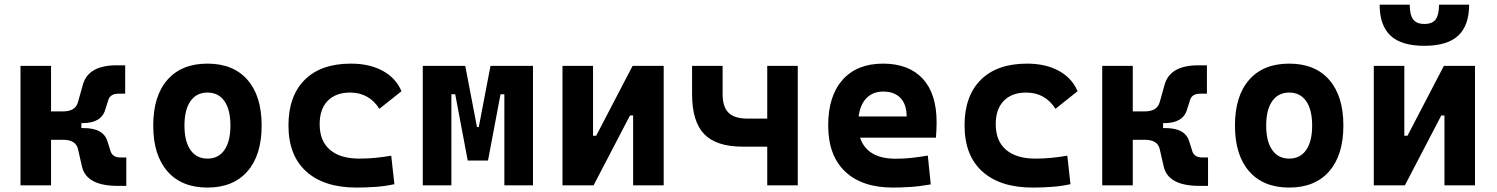

<svg xmlns="http://www.w3.org/2000/svg" viewBox="-20 -803 6485 832"><path d="M68.8 0V-517.6H201.2V-320.3H253.4Q307.1 -320.3 317.9 -360.4L339.4 -437Q363.3 -520 484.9 -520H522.5V-397H493.2Q458.5 -397 449.7 -370.6L436.5 -329.1Q419.9 -269.5 337.9 -269.5H332.5V-248H342.8Q429.7 -248 446.3 -188.5L459.5 -147Q468.3 -120.6 502.9 -120.6H527.3V2.4H489.7Q355 2.4 335.4 -80.6L317.9 -157.2Q308.6 -197.3 253.4 -197.3H201.2V0Z M878.9 9.8Q767.1 9.8 705.6 -60.5Q644 -130.9 644 -258.8Q644 -387.2 705.6 -457.3Q767.1 -527.3 878.9 -527.3Q990.7 -527.3 1052.2 -457.3Q1113.8 -387.2 1113.8 -258.8Q1113.8 -130.9 1052.2 -60.5Q990.7 9.8 878.9 9.8ZM878.9 -115.7Q926.8 -115.7 952.6 -153.1Q978.5 -190.4 978.5 -258.8Q978.5 -327.6 952.6 -364.7Q926.8 -401.9 878.9 -401.9Q831.5 -401.9 805.4 -364.7Q779.3 -327.6 779.3 -258.8Q779.3 -190.4 805.4 -153.1Q831.5 -115.7 878.9 -115.7Z M1525.4 9.8Q1384.3 9.8 1307.1 -59.8Q1230 -129.4 1230 -259.8Q1230 -386.7 1300.3 -457Q1370.6 -527.3 1501 -527.3Q1581.1 -527.3 1638.4 -496.1Q1695.8 -464.8 1719.7 -407.7L1624 -331.5Q1579.1 -401.9 1497.1 -401.9Q1435.1 -401.9 1400.1 -366.2Q1365.2 -330.6 1365.2 -264.6Q1365.2 -191.9 1409.9 -153.8Q1454.6 -115.7 1537.1 -115.7Q1572.3 -115.7 1607.2 -119.1Q1642.1 -122.6 1675.3 -128.4L1689 -4.9Q1649.4 3.9 1607.4 6.8Q1565.4 9.8 1525.4 9.8Z M1812 0V-517.6H1996.1L2046.9 -252.4H2054.7L2105.5 -517.6H2289.6V0H2165.5V-394.5H2148.9L2094.7 -107.4H2006.8L1952.6 -394.5H1936V0Z M2417.5 0V-517.6H2549.8V-214.8H2563.5L2721.2 -517.6H2856V0H2723.6V-302.7H2710L2552.2 0Z M3198.2 -167.5Q3084 -167.5 3031.5 -221.9Q2979 -276.4 2979 -395.5V-517.6H3111.3V-395.5Q3111.3 -339.8 3137 -314.5Q3162.6 -289.1 3218.8 -289.1H3304.7V-517.6H3437V0H3304.7V-167.5Z M3849.6 9.8Q3715.3 9.8 3642.1 -59.8Q3568.8 -129.4 3568.8 -259.8Q3568.8 -386.7 3631.1 -457Q3693.4 -527.3 3806.6 -527.3Q3917.5 -527.3 3978 -462.4Q4038.6 -397.5 4038.6 -273.4Q4038.6 -238.3 4035.6 -206.5H3707Q3737.3 -115.2 3861.3 -115.2Q3896.5 -115.2 3930.7 -118.9Q3964.8 -122.6 4000.5 -128.9L4013.2 -3.9Q3963.4 4.9 3922.4 7.3Q3881.3 9.8 3849.6 9.8ZM3700.7 -298.3H3908.7Q3908.7 -350.6 3882.1 -378.4Q3855.5 -406.2 3807.6 -406.2Q3762.7 -406.2 3735.1 -378.2Q3707.5 -350.1 3700.7 -298.3Z M4455.1 9.8Q4314 9.8 4236.8 -59.8Q4159.7 -129.4 4159.7 -259.8Q4159.7 -386.7 4230 -457Q4300.3 -527.3 4430.7 -527.3Q4510.7 -527.3 4568.1 -496.1Q4625.5 -464.8 4649.4 -407.7L4553.7 -331.5Q4508.8 -401.9 4426.8 -401.9Q4364.7 -401.9 4329.8 -366.2Q4294.9 -330.6 4294.9 -264.6Q4294.9 -191.9 4339.6 -153.8Q4384.3 -115.7 4466.8 -115.7Q4502 -115.7 4536.9 -119.1Q4571.8 -122.6 4605 -128.4L4618.7 -4.9Q4579.1 3.9 4537.1 6.8Q4495.1 9.8 4455.1 9.8Z M4756.3 0V-517.6H4888.7V-320.3H4940.9Q4994.6 -320.3 5005.4 -360.4L5026.9 -437Q5050.8 -520 5172.4 -520H5210V-397H5180.7Q5146 -397 5137.2 -370.6L5124 -329.1Q5107.4 -269.5 5025.4 -269.5H5020V-248H5030.3Q5117.2 -248 5133.8 -188.5L5147 -147Q5155.8 -120.6 5190.4 -120.6H5214.8V2.4H5177.2Q5042.5 2.4 5022.9 -80.6L5005.4 -157.2Q4996.1 -197.3 4940.9 -197.3H4888.7V0Z M5566.4 9.8Q5454.6 9.8 5393.1 -60.5Q5331.5 -130.9 5331.5 -258.8Q5331.5 -387.2 5393.1 -457.3Q5454.6 -527.3 5566.4 -527.3Q5678.2 -527.3 5739.7 -457.3Q5801.3 -387.2 5801.3 -258.8Q5801.3 -130.9 5739.7 -60.5Q5678.2 9.8 5566.4 9.8ZM5566.4 -115.7Q5614.3 -115.7 5640.1 -153.1Q5666 -190.4 5666 -258.8Q5666 -327.6 5640.1 -364.7Q5614.3 -401.9 5566.4 -401.9Q5519 -401.9 5492.9 -364.7Q5466.8 -327.6 5466.8 -258.8Q5466.8 -190.4 5492.9 -153.1Q5519 -115.7 5566.4 -115.7Z M5933.1 0V-517.6H6065.4V-214.8H6079.1L6236.8 -517.6H6371.6V0H6239.3V-302.7H6225.6L6067.9 0ZM6152.3 -604.5Q6052.2 -604.5 6005.4 -648.7Q5958.5 -692.9 5958.5 -782.7H6088.9Q6088.9 -739.3 6103.5 -719.2Q6118.2 -699.2 6152.3 -699.2Q6187.5 -699.2 6201.7 -719.5Q6215.8 -739.7 6215.8 -782.7H6346.2Q6346.2 -692.4 6298.8 -648.4Q6251.5 -604.5 6152.3 -604.5Z"/></svg>

Font: Cascadia Code PL
Style: Bold
Weight: 700
Monospace: yes
Designer: Aaron Bell
Foundry: Saja Typeworks
Version: Version 2404.023; ttfautohint (v1.8.4)